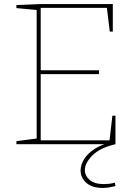

<svg xmlns="http://www.w3.org/2000/svg" viewBox="-20 -712 674 948"><path d="M535 -141H550V0H61V-15L168 -29L161 -21V-670L168 -662L61 -672V-687L182 -692H537V-556H522L507 -680L515 -673H174L181 -680V-358L174 -365H469V-346H174L181 -353V-12L174 -19H528L520 -12ZM488 216Q434 216 406 190.5Q378 165 378 130Q378 102 395.5 73.5Q413 45 450 21.5Q487 -2 544 -13L550 0Q473 18 436 55.5Q399 93 399 128Q399 156 423 176.5Q447 197 493 197Q505 197 518.5 195.5Q532 194 547 190L550 207Q533 211 517.5 213.5Q502 216 488 216Z"/></svg>

Font: Bitter Thin
Style: Regular
Weight: 100
Designer: Sol Matas, and Bitter project Authors
Foundry: Sol Matas
Version: Version 2.002